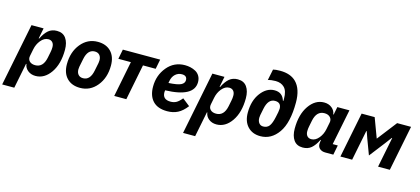

<svg xmlns="http://www.w3.org/2000/svg" viewBox="-96 -1349 4691 2146"><g transform="rotate(15 2249.5 -276.0)"><path d="M-26 200 119 -525H259L235 -403H241Q274 -470 313.5 -503.5Q353 -537 412 -537Q482 -537 517 -487.5Q552 -438 552 -355Q552 -191 481.5 -89.5Q411 12 308 12Q255 12 218.5 -17.5Q182 -47 177 -91H172L114 200ZM274 -103Q365 -103 389 -220L403 -290Q409 -318 409 -347Q409 -382 391.5 -402Q374 -422 343 -422Q295 -422 256 -374Q220 -330 208 -270L192 -190Q184 -151 207 -127Q230 -103 274 -103Z M823 12Q726 12 670 -46Q614 -104 614 -207Q614 -349 691 -443Q768 -537 885 -537Q982 -537 1038 -479Q1094 -421 1094 -318Q1094 -176 1017 -82Q940 12 823 12ZM828 -101Q910 -101 933 -216L952 -310Q955 -328 955 -341Q955 -379 935.5 -401.5Q916 -424 880 -424Q798 -424 775 -309L756 -215Q753 -197 753 -184Q753 -146 772.5 -123.5Q792 -101 828 -101Z M1217 0 1299 -413H1154L1176 -525H1608L1586 -413H1439L1357 0Z M1831 12Q1721 12 1665 -47.5Q1609 -107 1609 -214Q1609 -345 1688.5 -441Q1768 -537 1894 -537Q1926 -537 1957 -530Q1988 -523 2017 -507.5Q2046 -492 2064 -462Q2082 -432 2082 -391Q2082 -218 1750 -208Q1748 -196 1748 -185Q1748 -101 1841 -101Q1878 -101 1906.5 -116.5Q1935 -132 1969 -174L2055 -106Q2007 -43 1953.5 -15.5Q1900 12 1831 12ZM1886 -430Q1842 -430 1810 -400.5Q1778 -371 1769 -320L1765 -297Q1870 -303 1908 -322.5Q1946 -342 1946 -377Q1946 -430 1886 -430Z M2067 200 2212 -525H2352L2328 -403H2334Q2367 -470 2406.5 -503.5Q2446 -537 2505 -537Q2575 -537 2610 -487.5Q2645 -438 2645 -355Q2645 -191 2574.5 -89.5Q2504 12 2401 12Q2348 12 2311.5 -17.5Q2275 -47 2270 -91H2265L2207 200ZM2367 -103Q2458 -103 2482 -220L2496 -290Q2502 -318 2502 -347Q2502 -382 2484.5 -402Q2467 -422 2436 -422Q2388 -422 2349 -374Q2313 -330 2301 -270L2285 -190Q2277 -151 2300 -127Q2323 -103 2367 -103Z M2909 12Q2817 12 2762 -46.5Q2707 -105 2707 -207Q2707 -346 2774.5 -435.5Q2842 -525 2934 -525Q3025 -525 3052 -436H3058V-462Q3058 -551 3019 -590Q2981 -628 2917 -628Q2865 -628 2829 -616L2855 -744Q2884 -752 2936 -752Q3057 -752 3122 -687Q3198 -611 3198 -454Q3198 -219 3116.5 -103.5Q3035 12 2909 12ZM2912 -101Q2958 -101 2982.5 -133Q3007 -165 3023 -241L3035 -299Q3040 -327 3040 -340Q3040 -412 2968 -412Q2889 -412 2865 -294L2849 -215Q2846 -197 2846 -184Q2846 -146 2864 -123.5Q2882 -101 2912 -101Z M3752 0H3659Q3620 0 3595.5 -20.5Q3571 -41 3571 -77Q3571 -92 3574 -107L3577 -122H3571Q3538 -55 3498.5 -21.5Q3459 12 3400 12Q3330 12 3295 -37.5Q3260 -87 3260 -170Q3260 -334 3330.5 -435.5Q3401 -537 3504 -537Q3557 -537 3593.5 -507.5Q3630 -478 3635 -434H3640L3658 -525H3798L3715 -112H3774ZM3469 -103Q3517 -103 3556 -151Q3592 -195 3604 -255L3620 -335Q3628 -372 3604.5 -397Q3581 -422 3538 -422Q3447 -422 3423 -305L3409 -235Q3403 -207 3403 -178Q3403 -143 3420.5 -123Q3438 -103 3469 -103Z M3834 0 3939 -525H4090L4174 -300H4176L4350 -525H4511L4406 0H4270L4340 -350H4335L4279 -275L4139 -94L4072 -273L4045 -350H4040L3970 0Z"/></g></svg>

Font: Aneliza
Style: Bold Italic
Weight: 700
Italic angle: -11.31°
Designer: Mike Abbink, Paul van der Laan, Pieter van Rosmalen
Foundry: Bold Monday
Version: Version 3.0